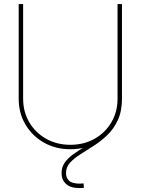

<svg xmlns="http://www.w3.org/2000/svg" viewBox="-20 -748 713 973"><path d="M336.4 8.3Q262.2 8.3 202.9 -25.1Q143.6 -58.6 109.1 -116.7Q74.7 -174.8 74.7 -248.5V-727.5H97.2V-248.5Q97.2 -181.2 128.4 -128.2Q159.7 -75.2 213.9 -44.7Q268.1 -14.2 336.4 -14.2Q405.3 -14.2 459.2 -44.7Q513.2 -75.2 544.4 -128.2Q575.7 -181.2 575.7 -248.5V-727.5H598.1V-248.5Q598.1 -174.3 564 -116.5Q529.8 -58.6 470.5 -25.1Q411.1 8.3 336.4 8.3ZM383.8 205.1Q336.4 205.1 314.2 183.8Q292 162.6 292 129.9Q292 99.1 307.6 76.7Q323.2 54.2 349.1 35.4Q375 16.6 406 -2.2Q437 -21 468 -42.5Q499 -64 524.9 -92Q550.8 -120.1 566.4 -158.4Q582 -196.8 582 -248.5H598.1Q598.1 -185.1 577.6 -140.4Q557.1 -95.7 524.9 -64.5Q492.7 -33.2 456.3 -10Q419.9 13.2 387.7 33.7Q355.5 54.2 335 76.4Q314.5 98.6 314.5 129.9Q314.5 152.8 329.8 167.7Q345.2 182.6 383.8 182.6Q388.7 182.6 393.6 182.1Q398.4 181.6 403.3 181.2L405.3 203.6Q399.9 204.1 394.5 204.6Q389.2 205.1 383.8 205.1Z"/></svg>

Font: Inter 28pt Thin
Style: Regular
Weight: 250
Designer: Rasmus Andersson
Foundry: rsms
Version: Version 4.001;git-66647c0bb